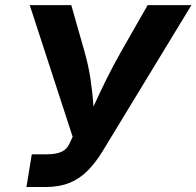

<svg xmlns="http://www.w3.org/2000/svg" viewBox="-20 -748 786 768"><path d="M85.8 0 107.2 -130.8H167.2Q204 -130.8 225.9 -140.7Q247.8 -150.7 258.4 -174.5L270.6 -200.9L99 -727.5H265.1L316.5 -547.1Q333.9 -486.7 342 -431.9Q350.1 -377.1 353.5 -328.9Q356.8 -280.7 359.9 -239.8H317.1Q335.9 -280.9 357.2 -328.6Q378.6 -376.3 405.6 -430.9Q432.6 -485.4 467.6 -547.1L570.6 -727.5H745.7L389.2 -141.2Q361 -95.5 329.1 -63.8Q297.1 -32.1 256.7 -16Q216.4 0 162.1 0Z"/></svg>

Font: Inter
Style: Italic
Weight: 400
Italic angle: -9.3988°
Designer: Rasmus Andersson
Foundry: rsms
Version: Version 4.001;git-66647c0bb